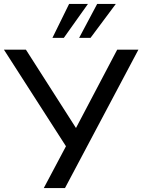

<svg xmlns="http://www.w3.org/2000/svg" viewBox="-27 -958 725 978"><path d="M196 0 309 -213 -7 -705H105L360 -306L570 -705H678L304 0ZM240 -765 325 -938H421L298 -765ZM376 -765 468 -938H563L434 -765Z"/></svg>

Font: Mulish SemiBold
Style: Regular
Weight: 600
Designer: Vernon Adams
Foundry: Vernon Adams
Version: Version 3.603; ttfautohint (v1.8.3)